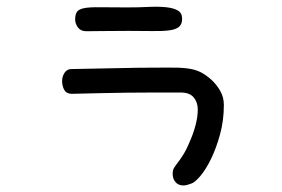

<svg xmlns="http://www.w3.org/2000/svg" viewBox="-20 -530 845 575"><path d="M238.3 -436.5Q221.7 -436.5 213.4 -447.8Q205.1 -459 205.1 -471.7Q205.1 -487.3 210.9 -495.1Q216.8 -502.9 233.4 -505.9Q250 -508.8 280.3 -508.3Q310.5 -507.8 360.4 -507.8Q395.5 -507.8 425.8 -509.3Q456.1 -510.7 478 -508.3Q500 -505.9 512.7 -498.5Q525.4 -491.2 525.4 -473.6Q525.4 -457 515.6 -449.2Q505.9 -441.4 486.3 -439Q466.8 -436.5 436.5 -437Q406.2 -437.5 364.3 -437.5Q322.3 -437.5 286.1 -437Q250 -436.5 238.3 -436.5ZM193.4 -249Q177.7 -250 171.9 -261.7Q166 -273.4 166 -287.1Q166 -300.8 173.3 -312Q180.7 -323.2 193.4 -323.2L394.5 -327.1Q448.2 -327.1 482.9 -327.6Q517.6 -328.1 540.5 -325.2Q563.5 -322.3 579.6 -314.5Q595.7 -306.6 613.3 -291Q629.9 -275.4 640.1 -256.8Q650.4 -238.3 650.4 -215.8Q650.4 -169.9 639.2 -128.4Q627.9 -86.9 612.3 -54.7Q596.7 -22.5 579.6 -2.4Q562.5 17.6 550.8 20.5Q538.1 25.4 529.3 25.4Q513.7 25.4 505.4 15.1Q497.1 4.9 497.1 -8.8Q497.1 -20.5 501 -26.9Q504.9 -33.2 511.7 -42Q518.6 -50.8 528.3 -65.9Q538.1 -81.1 549.8 -109.4Q559.6 -131.8 565.9 -156.2Q572.3 -180.7 572.3 -202.1Q572.3 -223.6 560.1 -238.3Q547.9 -252.9 521.5 -252.9Q476.6 -252.9 437 -252.9Q397.5 -252.9 358.4 -252.4Q319.3 -252 279.3 -251Q239.3 -250 193.4 -249Z"/></svg>

Font: Gamja Flower
Style: Regular
Weight: 400
Designer: YoonDesign Inc.
Foundry: YoonDesign Inc.
Version: Version 3.00;build 20171102